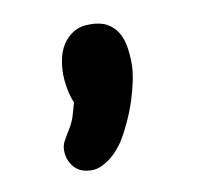

<svg xmlns="http://www.w3.org/2000/svg" viewBox="-45 -193 377 366"><g transform="rotate(-10 143.5 -10.0)"><path d="M73.2 47.9Q83 33.2 87.2 19.8Q91.3 6.3 94.7 -6.3Q92.3 -11.2 90.1 -18.8Q87.9 -26.4 86.4 -34.2Q85 -42 84.2 -49.3Q83.5 -56.6 83.5 -61.5Q83.5 -76.2 86.4 -91.3Q89.4 -106.4 97.2 -118.9Q105 -131.3 117.7 -139.4Q130.4 -147.5 150.4 -147.5Q170.4 -147.5 183.1 -140.4Q195.8 -133.3 203.1 -121.3Q210.4 -109.4 213.1 -93.5Q215.8 -77.6 215.8 -60.1Q215.8 -45.9 212.2 -27.8Q208.5 -9.8 202.4 9.3Q196.3 28.3 187.5 47.6Q178.7 66.9 168.5 83.5Q164.6 89.4 158.2 96.9Q151.9 104.5 143.6 111.1Q135.3 117.7 125.7 122.3Q116.2 127 106 127Q83.5 127 71.8 113.3Q60.1 99.6 60.1 80.6Q60.1 70.8 64.7 62.7Q69.3 54.7 73.2 47.9Z"/></g></svg>

Font: Autour One
Style: Regular
Weight: 400
Version: Version 1.007; ttfautohint (v0.92) -l 24 -r 24 -G 200 -x 7 -